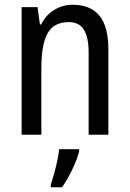

<svg xmlns="http://www.w3.org/2000/svg" viewBox="-20 -567 545 808"><path d="M286 -547Q360 -547 398 -501.5Q436 -456 436 -360V0H353V-347Q353 -410 333 -442Q313 -474 270 -474Q206 -474 180 -426.5Q154 -379 154 -279V0H71V-537H138L148 -464H153Q173 -504 208.5 -525.5Q244 -547 286 -547ZM313 71Q304 105 283.5 147.5Q263 190 241 221H194V210Q200 192 207.5 165Q215 138 221 109.5Q227 81 229 61H313Z"/></svg>

Font: Noto Sans Hebrew Condensed
Style: Regular
Weight: 400
Width: 3
Designer: Monotype Design Team
Foundry: Monotype Imaging Inc.
Version: Version 2.004; ttfautohint (v1.8.4.7-5d5b)